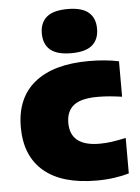

<svg xmlns="http://www.w3.org/2000/svg" viewBox="-57 -858 667 914"><g transform="rotate(-5 277.0 -401.0)"><path d="M368 11Q203 11 116.5 -62.2Q30 -135.5 30 -273.5Q30 -412.5 120.2 -485.8Q210.5 -559 380 -559Q459.5 -559 523 -545.5V-376Q491.5 -380.5 464.2 -383Q437 -385.5 407.5 -385.5Q327 -385.5 292 -357.5Q257 -329.5 257 -274Q257 -162.5 397 -162.5Q426.5 -162.5 454.8 -166.5Q483 -170.5 523 -179V-9.5Q493 -0.5 453 5.2Q413 11 368 11ZM300.5 -603.5Q232 -603.5 200.2 -630.8Q168.5 -658 168.5 -709Q168.5 -760 200.2 -787.2Q232 -814.5 300.5 -814.5Q369 -814.5 400.8 -787.2Q432.5 -760 432.5 -709Q432.5 -658 400.8 -630.8Q369 -603.5 300.5 -603.5Z"/></g></svg>

Font: Encode Sans SmExp Black
Style: Regular
Weight: 900
Width: 6
Designer: Multiple Designers
Foundry: Impallari Type
Version: Version 3.002; ttfautohint (v1.8.3) -l 8 -r 50 -G 200 -x 14 